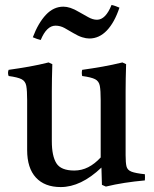

<svg xmlns="http://www.w3.org/2000/svg" viewBox="-20 -746 623 778"><path d="M226 12Q161 12 125.5 -26.5Q90 -65 90 -138V-340Q90 -379 86.5 -398Q83 -417 67.5 -425Q52 -433 15 -438Q10 -451 15 -463Q58 -469 97.5 -476Q137 -483 177 -493L192 -486Q191 -455 190.5 -427.5Q190 -400 190 -376V-174Q190 -114 208.5 -84.5Q227 -55 281 -55Q311 -55 337.5 -68.5Q364 -82 388 -108V-340Q388 -379 384.5 -398Q381 -417 365.5 -425Q350 -433 313 -438Q310 -451 313 -463Q356 -469 395.5 -476Q435 -483 476 -493L491 -486Q490 -455 489.5 -427.5Q489 -400 489 -376V-117Q489 -87 492.5 -72Q496 -57 512.5 -50.5Q529 -44 567 -40Q568 -28 567 -15Q524 -11 485 -5Q446 1 409 10L393 3L391 -67Q308 12 226 12ZM432 -726Q441 -724 449 -721Q457 -718 464 -715Q444 -655 413 -622.5Q382 -590 342 -590Q329 -590 313 -595Q297 -600 277 -612Q259 -623 241.5 -632.5Q224 -642 205 -642Q169 -642 145 -584Q131 -587 113 -595Q135 -653 166 -686Q197 -719 237 -719Q250 -719 265.5 -714Q281 -709 301 -697Q319 -687 337.5 -676.5Q356 -666 373 -666Q408 -666 432 -726Z"/></svg>

Font: Castoro
Style: Regular
Weight: 400
Designer: John Hudson
Foundry: Tiro Typeworks Ltd.
Version: Version 2.04